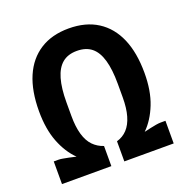

<svg xmlns="http://www.w3.org/2000/svg" viewBox="-125 -816 906 932"><g transform="rotate(-20 327.5 -349.5)"><path d="M39 0V-117H64Q74 -117 86.5 -114.5Q99 -112 115.5 -109Q132 -106 151 -101Q107 -144 81 -211Q55 -278 55 -370Q55 -475 86.5 -548Q118 -621 179 -660Q240 -699 327 -699Q415 -699 476 -660Q537 -621 568.5 -548Q600 -475 600 -370Q600 -278 573.5 -211Q547 -144 503 -101Q520 -105 536 -108.5Q552 -112 566.5 -114.5Q581 -117 591 -117H616V0H361V-104Q393 -113 415 -136.5Q437 -160 448.5 -199.5Q460 -239 460 -295V-365Q460 -439 446 -487.5Q432 -536 403 -559.5Q374 -583 327 -583Q281 -583 252 -559Q223 -535 209 -486.5Q195 -438 195 -365V-295Q195 -239 206.5 -199.5Q218 -160 240.5 -137Q263 -114 294 -104V0Z"/></g></svg>

Font: Archivo Condensed
Style: Bold
Weight: 700
Width: 3
Designer: Hector Gatti
Foundry: Omnibus-Type
Version: Version 2.001